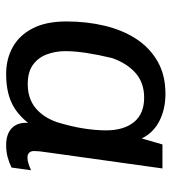

<svg xmlns="http://www.w3.org/2000/svg" viewBox="14 -576 571 640"><g transform="rotate(90 300.0 -255.5)"><path d="M226 10Q176 10 136.5 -12Q97 -34 74 -78.5Q51 -123 51 -191Q51 -259 65.5 -319Q80 -379 109.5 -424Q139 -469 184.5 -495Q230 -521 292 -521Q343 -521 382.5 -501Q422 -481 441 -442L461 -511H541L489 -139Q485 -113 484 -102Q483 -91 483 -83Q483 -72 489 -66.5Q495 -61 504 -61Q514 -61 525 -64.5Q536 -68 547 -73L538 -8Q522 0 503.5 5Q485 10 463 10Q426 10 406.5 -9Q387 -28 389 -63Q358 -24 319.5 -7Q281 10 226 10ZM260 -62Q308 -62 339.5 -88Q371 -114 387 -160Q402 -210 408 -250Q414 -290 414 -323Q414 -382 386.5 -416Q359 -450 305 -450Q255 -450 222.5 -421Q190 -392 173 -343Q162 -297 156 -258Q150 -219 150 -187Q150 -154 161 -125Q172 -96 196 -79Q220 -62 260 -62Z"/></g></svg>

Font: Chivo Mono
Style: Italic
Weight: 400
Italic angle: -8.05°
Monospace: yes
Version: Version 1.008